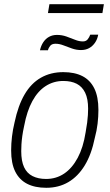

<svg xmlns="http://www.w3.org/2000/svg" viewBox="-20 -881 521 913"><path d="M200 12Q146 12 109 -7Q72 -26 52.5 -65Q33 -104 33 -166Q33 -198 37 -231.5Q41 -265 49 -298Q66 -379 97 -432Q128 -485 174.5 -511.5Q221 -538 281 -538Q335 -538 372 -519Q409 -500 428.5 -460.5Q448 -421 448 -358Q448 -326 444 -292.5Q440 -259 431 -226Q415 -147 383 -94.5Q351 -42 305 -15Q259 12 200 12ZM199 -30Q247 -30 285 -55.5Q323 -81 349.5 -130.5Q376 -180 387 -251Q392 -278 394.5 -298Q397 -318 398 -334Q399 -350 399 -364Q399 -411 385 -440Q371 -469 345 -482.5Q319 -496 281 -496Q235 -496 197.5 -472Q160 -448 134 -400.5Q108 -353 95 -283Q89 -256 86 -234Q83 -212 82 -194.5Q81 -177 81 -162Q81 -115 94.5 -86Q108 -57 135 -43.5Q162 -30 199 -30ZM170 -642Q175 -664 186 -680.5Q197 -697 213.5 -706Q230 -715 251 -715Q274 -715 295.5 -707.5Q317 -700 336.5 -692Q356 -684 374 -684Q389 -684 397 -694Q405 -704 409 -716H447Q443 -694 431.5 -677.5Q420 -661 403.5 -652Q387 -643 365 -643Q343 -643 322 -650.5Q301 -658 281.5 -665.5Q262 -673 244 -673Q227 -673 219 -663.5Q211 -654 208 -642ZM208 -819 215 -861H474L467 -819Z"/></svg>

Font: Archivo SemiCondensed Thin
Style: Italic
Weight: 250
Width: 4
Italic angle: -10°
Designer: Hector Gatti
Foundry: Omnibus-Type
Version: Version 2.001